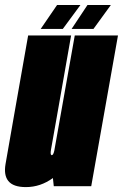

<svg xmlns="http://www.w3.org/2000/svg" viewBox="-51 -741 490 764"><path d="M163 0 159.5 -32.5Q110 3.5 52 3.5Q1.5 3.5 -18 -21Q-36.5 -44 -29 -88Q-13 -179.5 4.5 -279.5L61 -600H232L176 -281.5Q156 -168.5 152 -146Q148.5 -126.5 153.5 -124Q154 -123.5 155 -123.5Q161 -123.5 165 -141L246.5 -600H418.5L312 0ZM111 -626 176 -721H269L199 -626ZM234 -626 297 -721H390L321 -626Z"/></svg>

Font: Anybody UltraCondensed Black
Style: Italic
Weight: 900
Width: 1
Italic angle: -10°
Designer: Tyler Finck
Foundry: Etcetera Type Company
Version: Version 1.010; ttfautohint (v1.8.3) -l 8 -r 50 -G 200 -x 14 